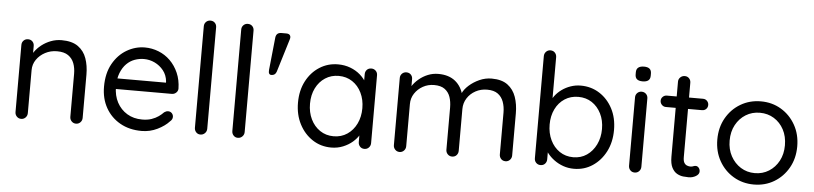

<svg xmlns="http://www.w3.org/2000/svg" viewBox="-45 -986 5266 1242"><g transform="rotate(5 2588.5 -365.0)"><path d="M331 -530Q399 -530 438 -502Q477 -474 493.5 -427Q510 -380 510 -322V-41Q510 -24 498.5 -12Q487 0 470 0Q453 0 441.5 -12Q430 -24 430 -41V-320Q430 -358 418.5 -388.5Q407 -419 380.5 -437.5Q354 -456 308 -456Q266 -456 231 -437.5Q196 -419 175 -388.5Q154 -358 154 -320V-41Q154 -24 142.5 -12Q131 0 114 0Q97 0 85.5 -12Q74 -24 74 -41V-477Q74 -494 85.5 -505.5Q97 -517 114 -517Q132 -517 143 -505.5Q154 -494 154 -477V-406L134 -384Q139 -410 157 -436.5Q175 -463 202 -484Q229 -505 262 -517.5Q295 -530 331 -530Z M897 10Q817 10 757 -24Q697 -58 663.5 -117.5Q630 -177 630 -255Q630 -342 664.5 -403.5Q699 -465 754.5 -497.5Q810 -530 872 -530Q918 -530 961 -513Q1004 -496 1037 -463.5Q1070 -431 1090 -385.5Q1110 -340 1111 -284Q1111 -268 1099 -257Q1087 -246 1071 -246H676L658 -315H1043L1027 -301V-323Q1023 -364 999.5 -393.5Q976 -423 942.5 -439Q909 -455 872 -455Q842 -455 812.5 -444.5Q783 -434 759.5 -410.5Q736 -387 721.5 -350Q707 -313 707 -261Q707 -203 730.5 -159Q754 -115 796 -89.5Q838 -64 894 -64Q929 -64 955 -73Q981 -82 1000 -95.5Q1019 -109 1032 -123Q1045 -132 1057 -132Q1072 -132 1081.5 -122Q1091 -112 1091 -98Q1091 -81 1075 -68Q1047 -37 999 -13.5Q951 10 897 10Z M1319 -41Q1319 -24 1307 -12Q1295 0 1278 0Q1261 0 1250 -12Q1239 -24 1239 -41V-700Q1239 -717 1250.5 -728.5Q1262 -740 1279 -740Q1297 -740 1308 -728.5Q1319 -717 1319 -700Z M1562 -41Q1562 -24 1550 -12Q1538 0 1521 0Q1504 0 1493 -12Q1482 -24 1482 -41V-700Q1482 -717 1493.5 -728.5Q1505 -740 1522 -740Q1540 -740 1551 -728.5Q1562 -717 1562 -700Z M1706 -667Q1710 -700 1743 -700H1775Q1793 -700 1799.5 -689.5Q1806 -679 1800 -662L1735 -449Q1727 -424 1702 -424Q1681 -424 1684 -455Z M2343 -522Q2360 -522 2371.5 -510.5Q2383 -499 2383 -482V-41Q2383 -24 2371.5 -12Q2360 0 2343 0Q2325 0 2314 -12Q2303 -24 2303 -41V-136L2322 -138Q2322 -116 2307 -90Q2292 -64 2266 -41.5Q2240 -19 2204.5 -4.5Q2169 10 2128 10Q2060 10 2006 -25.5Q1952 -61 1920.5 -122Q1889 -183 1889 -261Q1889 -340 1920.5 -400.5Q1952 -461 2006 -495.5Q2060 -530 2126 -530Q2169 -530 2206 -516Q2243 -502 2270.5 -478Q2298 -454 2313.5 -425Q2329 -396 2329 -367L2303 -373V-482Q2303 -499 2314 -510.5Q2325 -522 2343 -522ZM2137 -64Q2187 -64 2225.5 -90Q2264 -116 2285.5 -160.5Q2307 -205 2307 -261Q2307 -316 2285.5 -360.5Q2264 -405 2225.5 -430.5Q2187 -456 2137 -456Q2088 -456 2049.5 -431Q2011 -406 1989 -362Q1967 -318 1967 -261Q1967 -205 1988.5 -160.5Q2010 -116 2048.5 -90Q2087 -64 2137 -64Z M2778 -525Q2846 -525 2888.5 -490.5Q2931 -456 2945 -393H2930L2937 -411Q2949 -439 2978 -465Q3007 -491 3045 -508Q3083 -525 3124 -525Q3190 -525 3228 -496.5Q3266 -468 3282.5 -420.5Q3299 -373 3299 -314V-41Q3299 -24 3287.5 -12Q3276 0 3259 0Q3241 0 3230 -12Q3219 -24 3219 -41V-312Q3219 -351 3207.5 -382.5Q3196 -414 3170.5 -432.5Q3145 -451 3101 -451Q3060 -451 3026 -432.5Q2992 -414 2972 -382.5Q2952 -351 2952 -312V-41Q2952 -24 2941 -12Q2930 0 2912 0Q2895 0 2883.5 -12Q2872 -24 2872 -41V-315Q2872 -353 2861.5 -383.5Q2851 -414 2826 -432.5Q2801 -451 2757 -451Q2717 -451 2684 -432.5Q2651 -414 2631 -383.5Q2611 -353 2611 -315V-41Q2611 -24 2599.5 -12Q2588 0 2571 0Q2554 0 2542.5 -12Q2531 -24 2531 -41V-477Q2531 -494 2542.5 -505.5Q2554 -517 2571 -517Q2589 -517 2600 -505.5Q2611 -494 2611 -477V-401L2589 -377Q2593 -403 2609.5 -429Q2626 -455 2652 -477Q2678 -499 2710 -512Q2742 -525 2778 -525Z M3702 -530Q3770 -530 3824 -495.5Q3878 -461 3909.5 -401Q3941 -341 3941 -262Q3941 -183 3909.5 -122Q3878 -61 3824.5 -25.5Q3771 10 3704 10Q3667 10 3634.5 -1.5Q3602 -13 3575.5 -32.5Q3549 -52 3531 -75.5Q3513 -99 3505 -122L3527 -136V-36Q3527 -19 3516 -7Q3505 5 3487 5Q3470 5 3458.5 -6.5Q3447 -18 3447 -36V-699Q3447 -716 3458.5 -728Q3470 -740 3487 -740Q3505 -740 3516 -728Q3527 -716 3527 -699V-391L3512 -399Q3519 -424 3536.5 -447.5Q3554 -471 3579.5 -489.5Q3605 -508 3636.5 -519Q3668 -530 3702 -530ZM3693 -456Q3643 -456 3604.5 -431Q3566 -406 3544.5 -362Q3523 -318 3523 -262Q3523 -206 3544.5 -161Q3566 -116 3604.5 -90Q3643 -64 3693 -64Q3743 -64 3781 -90Q3819 -116 3841 -161Q3863 -206 3863 -262Q3863 -318 3841 -362Q3819 -406 3781 -431Q3743 -456 3693 -456Z M4138 -41Q4138 -24 4126.5 -12Q4115 0 4098 0Q4080 0 4069 -12Q4058 -24 4058 -41V-485Q4058 -502 4069.5 -513.5Q4081 -525 4098 -525Q4115 -525 4126.5 -513.5Q4138 -502 4138 -485ZM4098 -592Q4073 -592 4061 -602Q4049 -612 4049 -633V-647Q4049 -668 4062 -678Q4075 -688 4099 -688Q4123 -688 4135 -678Q4147 -668 4147 -647V-633Q4147 -612 4134.5 -602Q4122 -592 4098 -592Z M4262 -514H4497Q4513 -514 4523.5 -503Q4534 -492 4534 -477Q4534 -461 4523.5 -450.5Q4513 -440 4497 -440H4262Q4247 -440 4236 -451Q4225 -462 4225 -478Q4225 -493 4236 -503.5Q4247 -514 4262 -514ZM4367 -650Q4384 -650 4395 -638.5Q4406 -627 4406 -610V-127Q4406 -103 4413 -91Q4420 -79 4431.5 -74.5Q4443 -70 4454 -70Q4464 -70 4471.5 -73.5Q4479 -77 4489 -77Q4499 -77 4507.5 -67.5Q4516 -58 4516 -43Q4516 -25 4495 -12.5Q4474 0 4448 0Q4434 0 4413.5 -2Q4393 -4 4373 -15Q4353 -26 4339.5 -51.5Q4326 -77 4326 -123V-610Q4326 -627 4338 -638.5Q4350 -650 4367 -650Z M5131 -260Q5131 -182 5096.5 -121Q5062 -60 5003.5 -25Q4945 10 4872 10Q4799 10 4740 -25Q4681 -60 4646.5 -121Q4612 -182 4612 -260Q4612 -338 4646.5 -399Q4681 -460 4740 -495Q4799 -530 4872 -530Q4945 -530 5003.5 -495Q5062 -460 5096.5 -399Q5131 -338 5131 -260ZM5051 -260Q5051 -318 5027.5 -362Q5004 -406 4963.5 -431Q4923 -456 4872 -456Q4821 -456 4780.5 -431Q4740 -406 4716 -362Q4692 -318 4692 -260Q4692 -203 4716 -159Q4740 -115 4780.5 -89.5Q4821 -64 4872 -64Q4923 -64 4963.5 -89.5Q5004 -115 5027.5 -159Q5051 -203 5051 -260Z"/></g></svg>

Font: Quicksand Light Medium
Style: Regular
Weight: 500
Version: Version 3.006